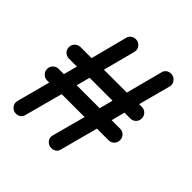

<svg xmlns="http://www.w3.org/2000/svg" viewBox="-147 -572 704 704"><g transform="rotate(45 204.5 -220.0)"><path d="M275.9 -309.1 313 -450.2Q314.9 -460.9 323 -467Q331.1 -473.1 341.8 -473.1Q356.4 -473.1 365.7 -461.4Q375 -449.7 371.1 -436L337.9 -311H352.1Q364.7 -311 373.3 -302.2Q381.8 -293.5 381.8 -280.8Q381.8 -268.1 373.3 -259.5Q364.7 -251 352.1 -251H321.8L308.1 -198.2H352.1Q364.7 -198.2 373.3 -189.5Q381.8 -180.7 381.8 -168Q381.8 -155.3 373.3 -146.7Q364.7 -138.2 352.1 -138.2H292L252.9 7.8Q251 18.6 242.9 24.7Q234.9 30.8 224.1 30.8Q209 30.8 200 19.3Q190.9 7.8 194.8 -5.9L230 -136.2H110.8L71.8 9.8Q69.8 20.5 61.8 26.9Q53.7 33.2 43 33.2Q28.3 33.2 19.3 21.5Q10.3 9.8 14.2 -3.9L48.8 -133.8H38.1Q25.4 -133.8 16.6 -142.6Q7.8 -151.4 7.8 -164.1Q7.8 -176.8 16.6 -185.3Q25.4 -193.8 38.1 -193.8H64.9L79.1 -247.1H38.1Q25.4 -247.1 16.6 -255.6Q7.8 -264.2 7.8 -276.9Q7.8 -289.6 16.6 -298.3Q25.4 -307.1 38.1 -307.1H95.2L131.8 -448.2Q133.8 -458.5 142.1 -464.8Q150.4 -471.2 161.1 -471.2Q175.8 -471.2 184.8 -459.5Q193.8 -447.8 189.9 -434.1L157.2 -309.1ZM127 -198.2H246.1L259.8 -251H141.1Z"/></g></svg>

Font: Beon
Style: Regular
Weight: 400
Designer: BSozoo
Foundry: BSozoo
Version: Version 1.001;PS 001.001;hotconv 1.0.70;makeotf.lib2.5.58329